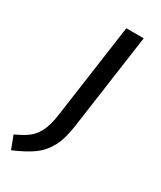

<svg xmlns="http://www.w3.org/2000/svg" viewBox="-260 -592 728 870"><g transform="rotate(30 104.0 -157.0)"><path d="M-71 145Q-29 126 -4.5 107.5Q20 89 36.5 57Q53 25 61 -29L131 -527H222L152 -29Q142 44 118.5 87.5Q95 131 57.5 158Q20 185 -45 213Z"/></g></svg>

Font: Fira Sans
Style: Italic
Weight: 400
Italic angle: -8°
Designer: bBox Type GmbH & Carrois Corporate GbR & Edenspiekermann AG
Foundry: bBox Type GmbH & Carrois Corporate GbR & Edenspiekermann AG
Version: Version 4.301